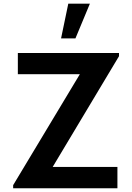

<svg xmlns="http://www.w3.org/2000/svg" viewBox="-20 -1002 704 1022"><path d="M305 -797.5 343.5 -982.5H458.5L381.5 -797.5ZM605 0V-113.5H260.5L613.5 -703V-720H75V-607H405L50 -16.5V0Z"/></svg>

Font: Hauora
Style: Bold
Weight: 700
Designer: Wayne Shih
Foundry: WCYS
Version: Version 1.001;hotconv 1.0.109;makeotfexe 2.5.65596